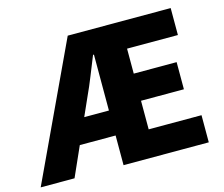

<svg xmlns="http://www.w3.org/2000/svg" viewBox="-123 -885 1197 1025"><g transform="rotate(-15 475.5 -372.5)"><path d="M-19 0 330 -745H899V-596H618V-458H855V-308H618V-150H910V0H439V-611H434Q412 -557 391 -504Q370 -451 348 -404L168 0ZM155 -164V-302H532V-164Z"/></g></svg>

Font: Noto Sans JP Thin Black
Style: Regular
Weight: 900
Version: Version 2.004-H2;hotconv 1.0.118;makeotfexe 2.5.65603